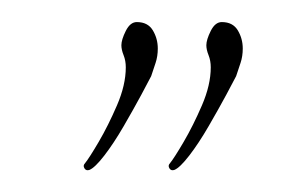

<svg xmlns="http://www.w3.org/2000/svg" viewBox="-20 -424 255 174"><path d="M61 -270Q58 -269 56.5 -271.5Q55 -274 57 -276Q61 -281 69.5 -295.5Q78 -310 86 -328.5Q94 -347 94 -363Q94 -369 92 -374Q90 -379 90 -383Q90 -388 94 -396Q98 -404 104 -404Q114 -404 118.5 -396.5Q123 -389 123 -380Q123 -373 121 -367Q119 -361 117 -355Q115 -351 108 -338Q101 -325 92 -309.5Q83 -294 74.5 -283Q66 -272 61 -270ZM138 -270Q135 -269 133.5 -271.5Q132 -274 134 -276Q138 -281 146.5 -295.5Q155 -310 163 -328.5Q171 -347 171 -363Q171 -369 169 -374Q167 -379 167 -383Q167 -388 171 -396Q175 -404 181 -404Q191 -404 195.5 -396.5Q200 -389 200 -380Q200 -373 198 -367Q196 -361 194 -355Q192 -351 185 -338Q178 -325 169 -309.5Q160 -294 151.5 -283Q143 -272 138 -270Z"/></svg>

Font: Waterfall
Style: Regular
Weight: 400
Designer: Robert E. Leuschke
Foundry: Robert E. Leuschke
Version: Version 1.010; ttfautohint (v1.8.3)